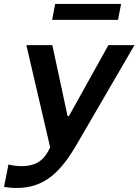

<svg xmlns="http://www.w3.org/2000/svg" viewBox="-46 -757 703 976"><path d="M569.5 -737H234.5L219 -656H554ZM-25.5 193C-5.5 196.5 14.5 198.5 38.5 198.5C184 198.5 265 113 345.5 -25.5L637.5 -527.5H505L304.5 -167H297.5L220 -527.5H88L209 -8L199.5 10.5C176.5 53.5 141 87.5 63.5 87.5C39 87.5 18 84.5 -3 79Z"/></svg>

Font: Monaspace Neon SemiBold
Style: Italic
Weight: 600
Italic angle: -11°
Designer: Riley Cran & the Lettermatic Team
Foundry: Lettermatic
Version: Version 1.200 (Monaspace Neon)